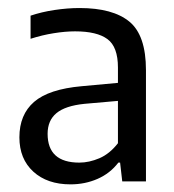

<svg xmlns="http://www.w3.org/2000/svg" viewBox="-20 -768 444 490"><path d="M160 -297.5Q100.5 -297.5 65 -330Q29.5 -362.5 29.5 -417.5Q29.5 -475.5 67 -508Q104.5 -540.5 188.5 -548L281 -556.5V-595.5Q281 -648.5 254.2 -668.2Q227.5 -688 171.5 -688Q146.5 -688 117 -683.2Q87.5 -678.5 58 -669V-728Q86 -737.5 119.2 -742.5Q152.5 -747.5 183 -747.5Q268 -747.5 310.2 -712.8Q352.5 -678 352.5 -589V-305H292L286.5 -353H282Q261 -325.5 229 -311.5Q197 -297.5 160 -297.5ZM101.5 -426.5Q101.5 -353 182.5 -353Q207.5 -353 233.8 -364.2Q260 -375.5 281 -402.5V-510.5L195.5 -503Q146.5 -498 124 -479.2Q101.5 -460.5 101.5 -426.5Z"/></svg>

Font: Encode Sans SmCnd
Style: Regular
Weight: 400
Width: 4
Designer: Multiple Designers
Foundry: Impallari Type
Version: Version 3.002; ttfautohint (v1.8.3) -l 8 -r 50 -G 200 -x 14 